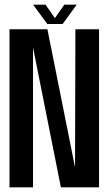

<svg xmlns="http://www.w3.org/2000/svg" viewBox="-20 -800 473 820"><path d="M20.5 0V-675H182.5L300.5 -85L302 -675H403V0H240L121 -597.5V0ZM182 -697.5 121.5 -780H174.5L214.5 -722.5L254.5 -780H307.5L247.5 -697.5Z"/></svg>

Font: Anybody Condensed Medium
Style: Regular
Weight: 500
Width: 3
Designer: Tyler Finck
Foundry: Etcetera Type Company
Version: Version 1.010; ttfautohint (v1.8.3) -l 8 -r 50 -G 200 -x 14 